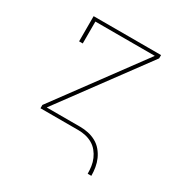

<svg xmlns="http://www.w3.org/2000/svg" viewBox="-161 -661 922 957"><g transform="rotate(30 300.0 -182.5)"><path d="M473 165Q473 144 470 123Q467 102 458.5 82.5Q450 63 436.5 46.5Q423 30 404.5 19.5Q386 9 365.5 4.5Q345 0 324 0H106V-19L469 -511H127V-385H106V-530H494V-511L131 -19H324Q347 -19 370.5 -14Q394 -9 415 2.5Q436 14 451.5 32.5Q467 51 476.5 72.5Q486 94 490 117.5Q494 141 494 165Z"/></g></svg>

Font: Iosevka Slab Thin Extended
Style: Regular
Weight: 100
Width: 7
Monospace: yes
Designer: Belleve Invis
Foundry: Belleve Invis
Version: Version 11.1.1; ttfautohint (v1.8.3)